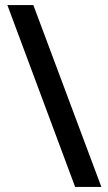

<svg xmlns="http://www.w3.org/2000/svg" viewBox="-20 -734 426 754"><path d="M111 -714 378 0H275L9 -714Z"/></svg>

Font: Noto Sans NKo Unjoined Medium
Style: Regular
Weight: 500
Designer: Monotype Design Team
Foundry: Monotype Imaging Inc.
Version: Version 2.004